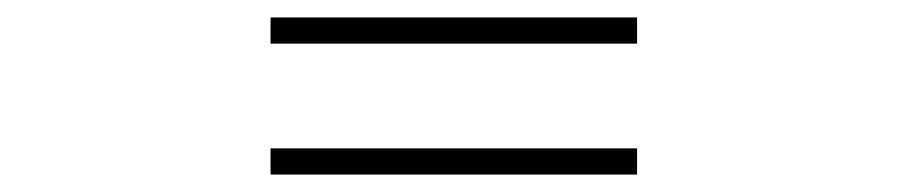

<svg xmlns="http://www.w3.org/2000/svg" viewBox="-20 -490 1040 220"><path d="M290 -470V-440H710V-470ZM290 -320V-290H710V-320Z"/></svg>

Font: Noto Sans CJK HK Thin
Style: Regular
Weight: 100
Designer: Ryoko NISHIZUKA 西塚涼子 (kana, bopomofo & ideographs); Paul D. Hunt (Latin, Greek & Cyrillic); Sandoll Communications 산돌커뮤니
Foundry: Adobe
Version: Version 2.004;hotconv 1.0.118;makeotfexe 2.5.65603